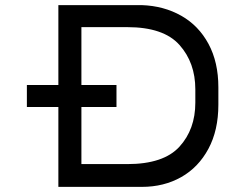

<svg xmlns="http://www.w3.org/2000/svg" viewBox="-20 -730 918 750"><path d="M833 -389V-321Q833 -221 794 -148.5Q755 -76 687.5 -38Q620 0 534 0H208V-312H85V-398H208V-710H534Q620 -707 688 -668.5Q756 -630 794.5 -558.5Q833 -487 833 -389ZM743 -381Q743 -485 681 -554.5Q619 -624 477 -624H298V-398H435V-312H298V-89H477Q619 -89 681 -157Q743 -225 743 -329Z"/></svg>

Font: Violet Sans
Style: Regular
Weight: 400
Designer: Calvin Waterman
Foundry: Violet Office
Version: Version 1.013